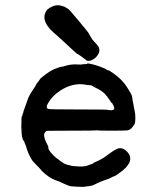

<svg xmlns="http://www.w3.org/2000/svg" viewBox="-20 -688 587 742"><path d="M121 -364 126 -370Q126 -371 130 -375.5Q134 -380 133.5 -381Q133 -382 144 -391Q172 -414 192.5 -422Q213 -430 217 -430Q221 -430 231 -433Q253 -440 275 -439Q297 -438 297.5 -439Q298 -440 305 -440Q317 -440 317 -441.5Q317 -443 317.5 -443Q318 -443 320 -443Q344 -439 368 -430Q392 -421 391 -419L397 -416Q398 -418 406.5 -412.5Q415 -407 419 -404Q452 -381 471 -351Q490 -321 490.5 -315Q491 -309 491.5 -306Q492 -303 492.5 -299.5Q493 -296 494.5 -290.5Q496 -285 496.5 -279.5Q497 -274 500 -262Q503 -250 503 -233Q503 -212 499 -206.5Q495 -201 492 -197Q483 -185 471 -184Q459 -183 410 -183Q361 -183 357 -184Q353 -185 351 -184Q349 -183 257.5 -183Q166 -183 162 -182.5Q158 -182 154 -177Q143 -165 166 -123Q166 -122 167 -116Q168 -103 198 -77Q203 -74 205 -72.5Q207 -71 213 -66Q230 -53 241.5 -51Q253 -49 253 -48Q253 -47 267 -46Q306 -42 321 -49Q324 -51 330 -52.5Q336 -54 339 -56L341 -58L344 -60Q372 -71 395.5 -89Q419 -107 431 -112Q451 -122 471 -102Q507 -64 438 -17Q426 -8 420.5 -6.5Q415 -5 409 -1.5Q403 2 399.5 3Q396 4 392 5.5Q388 7 379.5 10Q371 13 366 15.5Q361 18 354 21Q347 24 341.5 27Q336 30 323 31.5Q310 33 310 33Q306 35 277.5 33.5Q249 32 247 30.5Q245 29 240.5 27.5Q236 26 235.5 25.5Q235 25 230.5 23.5Q226 22 217.5 17.5Q209 13 196 9Q170 0 142 -27Q137 -34 126 -45Q115 -56 112.5 -59Q110 -62 107 -65Q104 -68 96 -83Q88 -98 84.5 -110Q81 -122 79.5 -125.5Q78 -129 77 -132Q76 -135 75.5 -135Q75 -135 74.5 -138.5Q74 -142 72 -143Q60 -156 63 -229Q64 -240 65 -239.5Q66 -239 67 -244.5Q68 -250 69 -250.5Q70 -251 70 -254Q70 -257 70.5 -257Q71 -257 71.5 -259.5Q72 -262 72.5 -263Q73 -264 73 -265Q73 -266 74 -267Q75 -268 76 -272Q77 -276 77.5 -276.5Q78 -277 81.5 -288Q85 -299 89.5 -310Q94 -321 105 -337.5Q116 -354 116 -354ZM410 -291Q410 -293 395.5 -313Q381 -333 360 -343.5Q339 -354 336 -356.5Q333 -359 325 -359Q317 -359 309 -361Q261 -369 213 -338Q181 -317 165 -288Q156 -272 166 -267Q171 -265 283 -265Q395 -265 396.5 -263.5Q398 -262 402 -262.5Q406 -263 409 -262Q412 -261 417.5 -263.5Q423 -266 421 -273.5Q419 -281 418 -281Q417 -281 416.5 -283.5Q416 -286 414 -288.5Q412 -291 411 -291Q410 -291 410 -291ZM177 -660Q197 -673 223 -664Q231 -662 236 -658Q241 -654 240 -656Q247 -652 257.5 -639Q268 -626 274 -619.5Q280 -613 285.5 -606Q291 -599 296 -593Q301 -587 304 -583.5Q307 -580 315 -570Q323 -560 324 -557.5Q325 -555 326.5 -552.5Q328 -550 333 -541.5Q338 -533 346 -525Q354 -517 357 -512.5Q360 -508 360.5 -508Q361 -508 362 -504Q367 -492 360.5 -480Q354 -468 344 -461Q334 -454 325.5 -453Q317 -452 314.5 -454.5Q312 -457 307.5 -460Q303 -463 299 -466.5Q295 -470 290.5 -472.5Q286 -475 283 -477.5Q280 -480 279 -479.5Q278 -479 278 -479.5Q278 -480 275.5 -482Q273 -484 262.5 -493.5Q252 -503 250 -505Q248 -507 238.5 -516Q229 -525 217 -535.5Q205 -546 200 -551Q195 -556 185 -564Q132 -613 163 -651Q165 -653 165 -652.5Q165 -652 169 -655.5Q173 -659 174 -659Q175 -659 177 -660Z"/></svg>

Font: TT2020 Style E
Style: Regular
Weight: 400
Version: Version 00.2